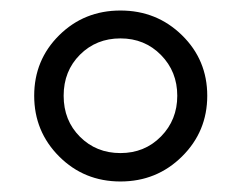

<svg xmlns="http://www.w3.org/2000/svg" viewBox="-20 -726 459 365"><path d="M326 -428.5Q278 -381 209 -381Q140 -381 92.5 -428.5Q45 -476 45 -544Q45 -612 92.5 -659Q140 -706 209 -706Q278 -706 326 -659Q374 -612 374 -544Q374 -476 326 -428.5ZM132 -466Q163 -435 209 -435Q255 -435 286 -466.5Q317 -498 317 -544Q317 -590 286 -621.5Q255 -653 209 -653Q163 -653 132 -622Q101 -591 101 -544Q101 -497 132 -466Z"/></svg>

Font: Montserrat
Style: Regular
Weight: 500
Designer: Julieta Ulanovsky
Foundry: Julieta Ulanovsky
Version: Version 7.200;PS 007.200;hotconv 1.0.88;makeotf.lib2.5.64775